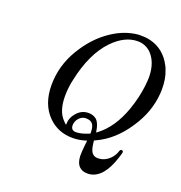

<svg xmlns="http://www.w3.org/2000/svg" viewBox="-155 -837 1099 1165"><g transform="rotate(20 394.0 -255.0)"><path d="M468 7 457 10Q446 14 424 18Q402 22 379 22Q284 22 221 -41Q149 -113 149 -237Q149 -362 215.5 -472.5Q282 -583 376 -644Q455 -696 540 -704H552Q581 -704 595 -702Q691 -688 744 -607Q762 -579 769 -556Q788 -510 788 -442Q788 -421 787 -414Q778 -290 703 -180Q627 -64 517 -13L506 -8L507 -2Q511 40 521 59.5Q531 79 552 84Q555 85 565 85Q608 85 642 51Q664 28 672 0Q676 -11 684 -11Q693 -11 695 -2Q695 5 685 35Q639 181 552 193Q548 194 538 194Q463 194 460 107Q460 78 465 32Q468 12 468 7ZM315 -46Q315 -86 345.5 -120Q376 -154 420 -154Q451 -154 473 -135Q493 -114 500 -69L502 -58L512 -65Q599 -131 647 -265Q675 -344 685 -425Q689 -463 689 -481Q689 -556 657 -605.5Q625 -655 569 -664Q563 -665 551 -665Q468 -665 391 -586Q299 -490 261 -308Q249 -256 249 -202Q249 -105 295 -58Q310 -41 314 -41Q315 -41 315 -46ZM472 -49Q472 -84 459 -101Q446 -118 415 -118Q390 -118 371.5 -97.5Q353 -77 353 -51Q353 -18 387 -18Q420 -18 472 -40Z"/></g></svg>

Font: MathJax_Main
Style: Italic
Weight: 400
Version: Version 1.1